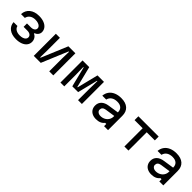

<svg xmlns="http://www.w3.org/2000/svg" viewBox="407 -2143 3685 3685"><g transform="rotate(45 2250.0 -300.0)"><path d="M128 -184H233Q243 -138 285.5 -112Q328 -86 390 -86Q434 -86 467 -97Q500 -108 518.5 -128.5Q537 -149 537 -176Q537 -213 508 -234.5Q479 -256 429 -256H328V-348H432Q482 -348 511 -369Q540 -390 540 -426Q540 -451 521.5 -471Q503 -491 469.5 -502.5Q436 -514 393 -514Q325 -514 280 -482Q235 -450 224 -394H120Q126 -497 199 -556.5Q272 -616 393 -616Q470 -616 528.5 -593Q587 -570 618.5 -528.5Q650 -487 650 -434Q650 -395 626 -363.5Q602 -332 561 -316V-304Q601 -288 624.5 -250.5Q648 -213 648 -166Q648 -112 616 -70.5Q584 -29 525.5 -6.5Q467 16 390 16Q274 16 204 -37.5Q134 -91 128 -184Z M860 -600H970V-240L966 -68H978L1200 -600H1390V0H1280V-360L1284 -532H1272L1050 0H860Z M1584 -600H1766L1873 -170H1883L1990 -600H2166V0H2062V-300L2066 -520H2056L1954 -110H1796L1694 -520H1684L1688 -300V0H1584Z M2780 -279 2566 -247Q2524 -240 2503.5 -219Q2483 -198 2483 -163Q2483 -131 2511 -109.5Q2539 -88 2582 -88Q2633 -88 2676 -110.5Q2719 -133 2743.5 -172.5Q2768 -212 2768 -259V-380Q2768 -443 2728.5 -478Q2689 -513 2618 -513Q2544 -513 2497 -481Q2450 -449 2436 -390H2330Q2336 -459 2373 -510Q2410 -561 2474 -588.5Q2538 -616 2622 -616Q2744 -616 2810 -557Q2876 -498 2876 -388V0H2768V-60H2738Q2709 -22 2665 -3Q2621 16 2560 16Q2501 16 2457 -6Q2413 -28 2389.5 -67.5Q2366 -107 2366 -160Q2366 -234 2415 -281.5Q2464 -329 2555 -342L2780 -376Z M3320 -496H3100V-600H3650V-496H3430V0H3320Z M4280 -279 4066 -247Q4024 -240 4003.5 -219Q3983 -198 3983 -163Q3983 -131 4011 -109.5Q4039 -88 4082 -88Q4133 -88 4176 -110.5Q4219 -133 4243.5 -172.5Q4268 -212 4268 -259V-380Q4268 -443 4228.5 -478Q4189 -513 4118 -513Q4044 -513 3997 -481Q3950 -449 3936 -390H3830Q3836 -459 3873 -510Q3910 -561 3974 -588.5Q4038 -616 4122 -616Q4244 -616 4310 -557Q4376 -498 4376 -388V0H4268V-60H4238Q4209 -22 4165 -3Q4121 16 4060 16Q4001 16 3957 -6Q3913 -28 3889.5 -67.5Q3866 -107 3866 -160Q3866 -234 3915 -281.5Q3964 -329 4055 -342L4280 -376Z"/></g></svg>

Font: Martian Mono Custom sWd Rg
Style: Regular
Weight: 400
Width: 6
Monospace: yes
Designer: Alex Havermale
Foundry: Evil Martians
Version: Version 1.000